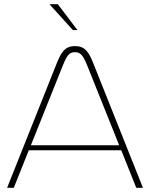

<svg xmlns="http://www.w3.org/2000/svg" viewBox="-20 -900 719 920"><path d="M250 -592 14 0H46L118 -180H561L633 0H665L429 -592C406 -650 389 -679 339 -679C291 -679 273 -650 250 -592ZM128 -204 281 -586C301 -635 312 -650 339 -650C366 -650 378 -635 398 -586L551 -204ZM217 -880 329 -756H351L257 -880Z"/></svg>

Font: LT Wave Thin
Style: Regular
Weight: 100
Designer: Daniel Lyons
Version: Version 2.5 (Glyphs App)